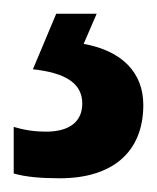

<svg xmlns="http://www.w3.org/2000/svg" viewBox="-27 -20 229 280"><path d="M182 133C182 86 151 54 95 44L114 0H55L21 81C66 86 93 100 93 131C93 156 76 172 40 172C25 172 9 170 -7 165V233C10 238 33 240 60 240C138 240 182 201 182 133Z"/></svg>

Font: Noto Sans Georgian ExtraCondensed SemiBold
Style: Regular
Weight: 600
Width: 2
Designer: Monotype Design Team, Akaki Razmadze
Foundry: Google LLC
Version: Version 2.005